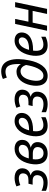

<svg xmlns="http://www.w3.org/2000/svg" viewBox="1180 -1992 820 3224"><g transform="rotate(-90 1590.0 -380.0)"><path d="M133 10C249 10 321 -44 338 -127C351 -188 338 -252 261 -274L262 -278C323 -293 361 -328 373 -385C391 -474 335 -545 214 -545C166 -545 115 -534 72 -514L95 -449C132 -465 172 -474 204 -474C268 -474 300 -440 289 -384C279 -333 242 -312 172 -312H117L101 -242H168C242 -242 271 -200 258 -141C247 -86 200 -60 133 -60C86 -60 39 -72 -2 -93V-18C34 -1 82 10 133 10Z M624 10C732 10 797 -49 812 -123C828 -200 795 -254 725 -273V-275C792 -290 838 -326 850 -384C869 -483 808 -545 704 -545C574 -545 484 -442 452 -285C419 -126 463 10 624 10ZM698 -475C751 -475 779 -442 767 -390C756 -336 706 -307 623 -307H542C573 -424 630 -475 698 -475ZM630 -59C546 -59 514 -127 529 -239H624C705 -239 741 -202 731 -140C722 -87 683 -59 630 -59Z M1090 10C1147 10 1190 -3 1234 -25V-98C1186 -74 1145 -61 1104 -61C1017 -61 986 -121 1001 -235H1015C1191 -235 1282 -298 1302 -389C1321 -481 1270 -545 1170 -545C1041 -545 954 -432 924 -285C894 -143 920 10 1090 10ZM1162 -475C1211 -475 1230 -441 1221 -398C1206 -330 1126 -302 1020 -302H1014C1044 -418 1101 -475 1162 -475Z M1453 10C1569 10 1641 -44 1658 -127C1671 -188 1658 -252 1581 -274L1582 -278C1643 -293 1681 -328 1693 -385C1711 -474 1655 -545 1534 -545C1486 -545 1435 -534 1392 -514L1415 -449C1452 -465 1492 -474 1524 -474C1588 -474 1620 -440 1609 -384C1599 -333 1562 -312 1492 -312H1437L1421 -242H1488C1562 -242 1591 -200 1578 -141C1567 -86 1520 -60 1453 -60C1406 -60 1359 -72 1318 -93V-18C1354 -1 1402 10 1453 10Z M1928 10C2078 10 2155 -137 2187 -292C2243 -553 2199 -770 2005 -770C1961 -770 1912 -759 1876 -741L1900 -675C1933 -690 1968 -698 1998 -698C2089 -698 2127 -630 2127 -486C2127 -474 2127 -457 2126 -443H2123C2102 -480 2063 -513 1996 -513C1877 -513 1800 -410 1772 -277C1740 -128 1777 10 1928 10ZM1932 -61C1841 -61 1834 -164 1855 -265C1878 -377 1931 -445 2006 -445C2059 -445 2094 -406 2111 -353C2088 -217 2038 -61 1932 -61Z M2441 10C2498 10 2541 -3 2585 -25V-98C2537 -74 2496 -61 2455 -61C2368 -61 2337 -121 2352 -235H2366C2542 -235 2633 -298 2653 -389C2672 -481 2621 -545 2521 -545C2392 -545 2305 -432 2275 -285C2245 -143 2271 10 2441 10ZM2513 -475C2562 -475 2581 -441 2572 -398C2557 -330 2477 -302 2371 -302H2365C2395 -418 2452 -475 2513 -475Z M2686 0H2771L2822 -242H3019L2968 0H3053L3166 -536H3082L3035 -313H2838L2884 -536H2800Z"/></g></svg>

Font: Noto Sans SemiCondensed
Style: Italic
Weight: 400
Width: 4
Italic angle: -12°
Designer: Monotype Design Team
Foundry: Monotype Imaging Inc.
Version: Version 2.013